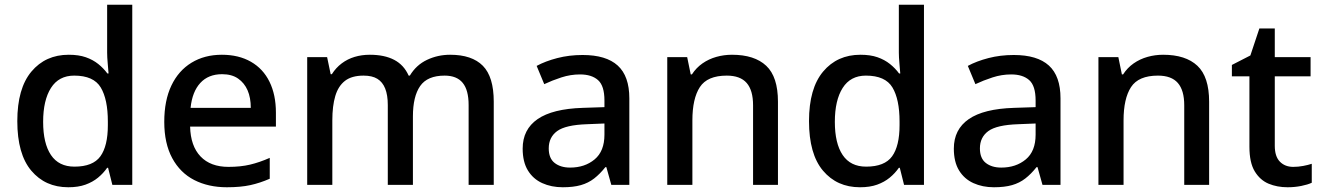

<svg xmlns="http://www.w3.org/2000/svg" viewBox="-20 -780 5578 810"><path d="M268 10Q171 10 112 -60Q53 -130 53 -269Q53 -407 112.5 -478Q172 -549 270 -549Q312 -549 342 -538.5Q372 -528 394.5 -510Q417 -492 433 -470H438Q437 -484 434.5 -511.5Q432 -539 432 -558V-760H538V0H454L436 -72H432Q416 -49 393.5 -30.5Q371 -12 340.5 -1Q310 10 268 10ZM294 -77Q372 -77 403.5 -120.5Q435 -164 435 -252V-267Q435 -361 405 -411Q375 -461 293 -461Q228 -461 195 -409Q162 -357 162 -266Q162 -175 195 -126Q228 -77 294 -77Z M916 -549Q987 -549 1038.5 -519.5Q1090 -490 1117 -435Q1144 -380 1144 -305V-246H782Q784 -164 826 -120Q868 -76 944 -76Q995 -76 1035 -85.5Q1075 -95 1118 -114V-26Q1077 -8 1036 1Q995 10 937 10Q859 10 799.5 -20.5Q740 -51 706.5 -113Q673 -175 673 -266Q673 -356 703 -419Q733 -482 788 -515.5Q843 -549 916 -549ZM917 -467Q859 -467 825 -430Q791 -393 784 -325H1038Q1038 -368 1024.5 -399Q1011 -430 984.5 -448.5Q958 -467 917 -467Z M1879 -549Q1971 -549 2017 -502.5Q2063 -456 2063 -351V0H1957V-337Q1957 -400 1932 -430.5Q1907 -461 1856 -461Q1783 -461 1752.5 -417Q1722 -373 1722 -289V0H1616V-337Q1616 -379 1605 -406.5Q1594 -434 1572 -447.5Q1550 -461 1514 -461Q1464 -461 1435.5 -439Q1407 -417 1394.5 -375Q1382 -333 1382 -272V0H1276V-539H1360L1375 -467H1380Q1397 -494 1421.5 -512.5Q1446 -531 1476 -540Q1506 -549 1540 -549Q1602 -549 1643 -527.5Q1684 -506 1704 -461H1709Q1736 -506 1781.5 -527.5Q1827 -549 1879 -549Z M2438 -548Q2537 -548 2586 -503.5Q2635 -459 2635 -365V0H2559L2538 -75H2534Q2511 -46 2486.5 -27Q2462 -8 2430.5 1Q2399 10 2354 10Q2306 10 2267.5 -7.5Q2229 -25 2207 -61Q2185 -97 2185 -153Q2185 -234 2248 -277.5Q2311 -321 2439 -325L2530 -328V-356Q2530 -418 2503 -442Q2476 -466 2427 -466Q2387 -466 2348.5 -453.5Q2310 -441 2276 -425L2244 -502Q2281 -522 2331 -535Q2381 -548 2438 -548ZM2457 -256Q2366 -253 2330.5 -227Q2295 -201 2295 -154Q2295 -112 2320 -92.5Q2345 -73 2385 -73Q2447 -73 2488.5 -107.5Q2530 -142 2530 -212V-259Z M3068 -549Q3163 -549 3212.5 -502.5Q3262 -456 3262 -351V0H3157V-336Q3157 -399 3130 -430Q3103 -461 3046 -461Q2964 -461 2932.5 -412.5Q2901 -364 2901 -272V0H2795V-539H2879L2894 -466H2899Q2917 -494 2943.5 -512.5Q2970 -531 3002 -540Q3034 -549 3068 -549Z M3608 10Q3511 10 3452 -60Q3393 -130 3393 -269Q3393 -407 3452.5 -478Q3512 -549 3610 -549Q3652 -549 3682 -538.5Q3712 -528 3734.5 -510Q3757 -492 3773 -470H3778Q3777 -484 3774.5 -511.5Q3772 -539 3772 -558V-760H3878V0H3794L3776 -72H3772Q3756 -49 3733.5 -30.5Q3711 -12 3680.5 -1Q3650 10 3608 10ZM3634 -77Q3712 -77 3743.5 -120.5Q3775 -164 3775 -252V-267Q3775 -361 3745 -411Q3715 -461 3633 -461Q3568 -461 3535 -409Q3502 -357 3502 -266Q3502 -175 3535 -126Q3568 -77 3634 -77Z M4257 -548Q4356 -548 4405 -503.5Q4454 -459 4454 -365V0H4378L4357 -75H4353Q4330 -46 4305.5 -27Q4281 -8 4249.5 1Q4218 10 4173 10Q4125 10 4086.5 -7.5Q4048 -25 4026 -61Q4004 -97 4004 -153Q4004 -234 4067 -277.5Q4130 -321 4258 -325L4349 -328V-356Q4349 -418 4322 -442Q4295 -466 4246 -466Q4206 -466 4167.5 -453.5Q4129 -441 4095 -425L4063 -502Q4100 -522 4150 -535Q4200 -548 4257 -548ZM4276 -256Q4185 -253 4149.5 -227Q4114 -201 4114 -154Q4114 -112 4139 -92.5Q4164 -73 4204 -73Q4266 -73 4307.5 -107.5Q4349 -142 4349 -212V-259Z M4887 -549Q4982 -549 5031.5 -502.5Q5081 -456 5081 -351V0H4976V-336Q4976 -399 4949 -430Q4922 -461 4865 -461Q4783 -461 4751.5 -412.5Q4720 -364 4720 -272V0H4614V-539H4698L4713 -466H4718Q4736 -494 4762.5 -512.5Q4789 -531 4821 -540Q4853 -549 4887 -549Z M5436 -76Q5457 -76 5478 -80Q5499 -84 5514 -89V-9Q5497 -1 5469.5 4.5Q5442 10 5412 10Q5368 10 5332 -5Q5296 -20 5273.5 -57Q5251 -94 5251 -161V-458H5177V-506L5255 -546L5293 -660H5358V-539H5509V-458H5358V-165Q5358 -120 5379.5 -98Q5401 -76 5436 -76Z"/></svg>

Font: Noto Sans Khmer Medium
Style: Regular
Weight: 500
Version: Version 2.003